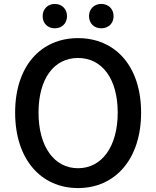

<svg xmlns="http://www.w3.org/2000/svg" viewBox="-20 -944 794 977"><path d="M377 13C566 13 698 -134 698 -371C698 -608 566 -750 377 -750C188 -750 57 -608 57 -371C57 -134 188 13 377 13ZM377 -88C255 -88 176 -199 176 -371C176 -544 255 -649 377 -649C499 -649 579 -544 579 -371C579 -199 499 -88 377 -88ZM259 -800C295 -800 321 -825 321 -862C321 -898 295 -924 259 -924C223 -924 197 -898 197 -862C197 -825 223 -800 259 -800ZM495 -800C532 -800 558 -825 558 -862C558 -898 532 -924 495 -924C459 -924 433 -898 433 -862C433 -825 459 -800 495 -800Z"/></svg>

Font: Noto Sans HK Medium
Style: Regular
Weight: 500
Designer: Ryoko NISHIZUKA 西塚涼子 (kana, bopomofo & ideographs); Paul D. Hunt (Latin, Greek & Cyrillic); Sandoll Communications 산돌커뮤니
Foundry: Adobe
Version: Version 2.002;hotconv 1.0.116;makeotfexe 2.5.65601